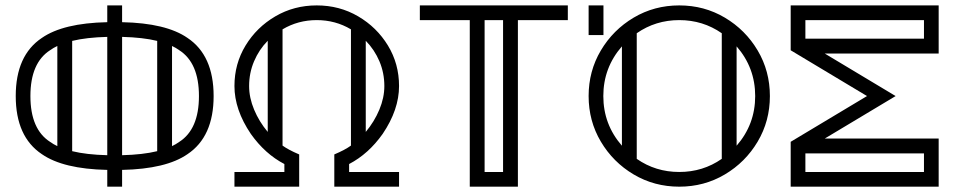

<svg xmlns="http://www.w3.org/2000/svg" viewBox="-20 -701 3584 721"><path d="M438.5 0H382.8V-63Q217.3 -66.4 137.2 -122.1Q39.1 -187.5 39.1 -340.3Q39.1 -493.2 137.2 -558.6Q217.3 -614.3 382.8 -617.7V-680.7H438.5V-617.7Q604 -614.3 684.1 -558.6Q782.2 -493.2 782.2 -340.3Q782.2 -187.5 684.1 -122.1Q604 -66.4 438.5 -63ZM195.3 -152.3V-528.3Q180.7 -521.5 168.5 -512.7Q94.2 -465.3 94.2 -340.3Q94.2 -215.3 168.5 -168Q180.7 -159.2 195.3 -152.3ZM382.8 -118.2V-562.5Q304.7 -560.5 251 -547.4V-133.3Q304.7 -120.1 382.8 -118.2ZM438.5 -118.2Q516.6 -120.1 570.3 -133.3V-547.4Q516.6 -560.5 438.5 -562.5ZM626 -152.3Q640.6 -159.2 652.8 -168Q727.1 -215.3 727.1 -340.3Q727.1 -465.3 652.8 -512.7Q640.6 -521.5 626 -528.3Z M985.4 -205.6V-547.9Q952.6 -514.6 934.1 -470.9Q915.5 -427.2 915.5 -377.9Q915.5 -334 934.3 -289.1Q953.1 -244.1 985.4 -205.6ZM1353.5 -205.6Q1385.7 -244.1 1404.5 -289.1Q1423.3 -334 1423.3 -377.9Q1423.3 -427.2 1404.8 -470.9Q1386.2 -514.6 1353.5 -547.9ZM1478.5 0H1235.4V-121.1Q1275.9 -138.2 1297.9 -154.3V-590.8Q1239.7 -625.5 1169.4 -625.5Q1099.1 -625.5 1041 -590.8V-154.3Q1063 -138.2 1103.5 -121.1V0H860.4V-55.2H1047.9V-85Q975.1 -123 921.9 -198.2Q860.4 -289.1 860.4 -377.9Q860.4 -461.4 902.1 -530Q943.8 -598.6 1013.9 -639.6Q1084 -680.7 1169.4 -680.7Q1254.9 -680.7 1325 -639.6Q1395 -598.6 1436.8 -530Q1478.5 -461.4 1478.5 -377.9Q1478.5 -289.1 1417 -198.2Q1363.8 -123 1291 -85V-55.2H1478.5Z M1924.8 0H1744.1V-625.5H1556.6V-680.7H2112.3V-625.5H1924.8ZM1869.1 -55.2V-625.5H1799.8V-55.2Z M2530.8 0Q2437 0 2359.6 -45.9Q2282.2 -91.8 2236.3 -169.2Q2190.4 -246.6 2190.4 -340.3Q2190.4 -434.1 2236.3 -511.5Q2282.2 -588.9 2359.6 -634.8Q2437 -680.7 2530.8 -680.7Q2624.5 -680.7 2701.9 -634.8Q2779.3 -588.9 2825.2 -511.5Q2871.1 -434.1 2871.1 -340.3Q2871.1 -246.6 2825.2 -169.2Q2779.3 -91.8 2701.9 -45.9Q2624.5 0 2530.8 0ZM2315.4 -153.8V-526.9Q2245.6 -446.8 2245.6 -340.3Q2245.6 -233.9 2315.4 -153.8ZM2530.8 -55.2Q2619.6 -55.2 2690.4 -104.5V-576.2Q2619.6 -625.5 2530.8 -625.5Q2441.9 -625.5 2371.1 -576.2V-104.5Q2441.9 -55.2 2530.8 -55.2ZM2746.1 -153.8Q2815.9 -233.9 2815.9 -340.3Q2815.9 -446.8 2746.1 -526.9ZM2246.1 -569.3H2190.4V-680.7H2246.1Z M3504.9 0H2949.2V-168.5L3235.8 -340.3L2949.2 -512.2V-680.7H3504.9V-500H3077.1L3343.3 -340.3L3077.1 -180.7H3504.9ZM3449.7 -55.2V-125H3004.4V-55.2ZM3449.7 -555.7V-625.5H3004.4V-555.7Z"/></svg>

Font: X Company
Style: Regular
Weight: 400
Designer: GGBotNet
Foundry: GGBotNet
Version: 0.90